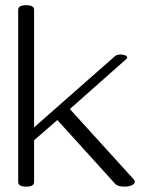

<svg xmlns="http://www.w3.org/2000/svg" viewBox="-20 -694 542 726"><path d="M450.7 11.7Q424.8 11.7 415 0.5L196.8 -240.2L108.9 -163.6V-5.4Q108.9 11.7 79.1 11.7Q48.8 11.7 48.8 -5.4V-657.2Q48.8 -674.3 79.1 -674.3Q108.9 -674.3 108.9 -657.2V-212.4L415 -481.9Q421.4 -487.8 436 -487.8Q443.8 -487.8 448.7 -486.3Q460.9 -482.9 460.9 -476.6Q460.9 -473.6 457.5 -470.7L244.1 -281.7L486.3 -15.1Q489.7 -11.2 489.7 -7.3Q489.7 4.9 467.3 10.3Q460 11.7 450.7 11.7Z"/></svg>

Font: Gayathri Thin
Style: Regular
Weight: 100
Designer: Binoy Dominic <binoy.domenic@gmail.com>
Foundry: SMC
Version: Version 1.000